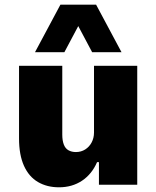

<svg xmlns="http://www.w3.org/2000/svg" viewBox="-20 -786 665 817"><path d="M231 11Q180 11 141.5 -11.5Q103 -34 82 -80.5Q61 -127 61 -197V-506H245V-213Q245 -188 251.5 -171Q258 -154 271.5 -146.5Q285 -139 303 -139Q325 -139 342.5 -150Q360 -161 370 -180Q380 -199 380 -222V-506H564V0H401V-96H393Q371 -45 329 -17Q287 11 231 11ZM129 -564 237 -766H389L497 -564H372L313 -675L254 -564Z"/></svg>

Font: Nunito Sans 7pt SemiCondensed Black
Style: Regular
Weight: 900
Width: 4
Designer: Vernon Adams
Foundry: Vernon Adams
Version: Version 3.101;gftools[0.9.27]